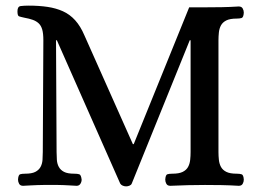

<svg xmlns="http://www.w3.org/2000/svg" viewBox="-20 -657 929 682"><path d="M448 -5Q446 0 440 2.5Q434 5 428 5Q422 5 416 2.5Q410 0 407 -5L182 -514H179L181 -117Q181 -103 182 -89Q183 -75 189 -64Q195 -53 207.5 -46.5Q220 -40 244 -40Q255 -40 261.5 -38Q268 -36 270 -19Q270 -11 265.5 -4Q261 3 252 3Q236 2 225.5 1.5Q215 1 205.5 0.5Q196 0 186 0Q176 0 161 0Q146 0 134.5 0Q123 0 112.5 0.5Q102 1 90 1.5Q78 2 62 3Q52 3 48 -4Q44 -11 44 -19Q45 -36 51.5 -38Q58 -40 69 -40Q93 -40 105.5 -46.5Q118 -53 124 -64Q130 -75 131 -89Q132 -103 132 -117L134 -514Q134 -538 130 -552Q126 -566 117.5 -574Q109 -582 96.5 -586.5Q84 -591 67 -594Q53 -597 47.5 -599Q42 -601 42 -617Q42 -634 53.5 -635.5Q65 -637 82 -637Q119 -637 149 -632.5Q179 -628 203.5 -617Q228 -606 247 -585Q266 -564 280 -531L452 -145H455L652 -631H709Q739 -631 767.5 -631.5Q796 -632 828 -634Q838 -634 842 -627Q846 -620 846 -612Q845 -595 838 -593Q831 -591 821 -591Q797 -591 784 -584.5Q771 -578 765 -567Q759 -556 757.5 -542Q756 -528 756 -514V-117Q756 -103 757.5 -89Q759 -75 765 -64Q771 -53 784 -46.5Q797 -40 821 -40Q831 -40 838 -38Q845 -36 846 -19Q846 -11 842 -4Q838 3 828 3Q796 1 767 0.5Q738 0 708 0Q649 0 585 3Q575 3 571 -4Q567 -11 567 -19Q568 -36 574.5 -38Q581 -40 592 -40Q616 -40 629 -46.5Q642 -53 648 -64Q654 -75 655.5 -89Q657 -103 657 -117V-514H654Z"/></svg>

Font: Alice
Style: Regular
Weight: 400
Designer: Cyreal (www.cyreal.org)
Foundry: Cyreal (www.cyreal.org)
Version: Version 1.010